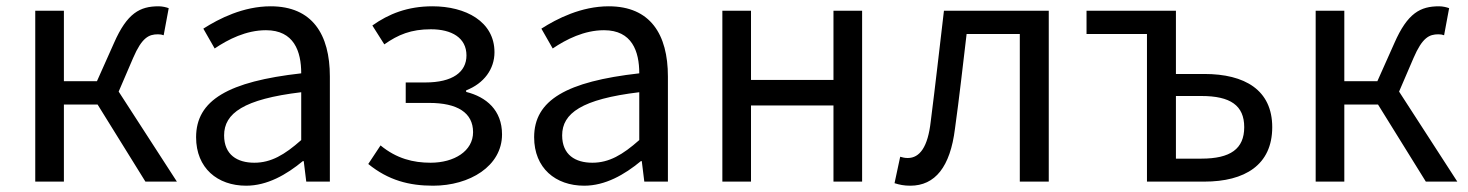

<svg xmlns="http://www.w3.org/2000/svg" viewBox="-20 -577 4664 610"><path d="M357 -286 403 -393C431 -458 453 -468 482 -468C490 -468 494 -467 500 -465L516 -551C508 -554 496 -557 484 -557C425 -557 384 -536 342 -440L288 -319H183V-543H92V0H183V-245H290L442 0H542Z M762 13C829 13 890 -22 942 -65H945L953 0H1028V-334C1028 -468 972 -557 840 -557C753 -557 676 -518 626 -486L662 -423C705 -452 762 -481 825 -481C914 -481 937 -414 937 -344C706 -318 603 -259 603 -141C603 -43 671 13 762 13ZM788 -60C734 -60 692 -85 692 -147C692 -217 754 -262 937 -284V-132C884 -85 841 -60 788 -60Z M1356 13C1472 13 1575 -49 1575 -150C1575 -227 1525 -269 1461 -285V-290C1518 -312 1551 -358 1551 -411C1551 -509 1459 -557 1354 -557C1275 -557 1215 -533 1163 -496L1201 -436C1245 -467 1286 -484 1349 -484C1415 -484 1462 -457 1462 -401C1462 -348 1418 -315 1331 -315H1269V-250H1344C1433 -250 1483 -219 1483 -157C1483 -97 1423 -60 1348 -60C1293 -60 1240 -73 1189 -115L1150 -56C1214 -4 1280 13 1356 13Z M1836 13C1903 13 1964 -22 2016 -65H2019L2027 0H2102V-334C2102 -468 2046 -557 1914 -557C1827 -557 1750 -518 1700 -486L1736 -423C1779 -452 1836 -481 1899 -481C1988 -481 2011 -414 2011 -344C1780 -318 1677 -259 1677 -141C1677 -43 1745 13 1836 13ZM1862 -60C1808 -60 1766 -85 1766 -147C1766 -217 1828 -262 2011 -284V-132C1958 -85 1915 -60 1862 -60Z M2275 0H2366V-242H2628V0H2719V-543H2628V-323H2366V-543H2275Z M2872 13C2951 13 2999 -47 3014 -168C3028 -268 3039 -369 3051 -469H3220V0H3312V-543H2979C2965 -425 2952 -308 2937 -191C2928 -110 2902 -75 2864 -75C2854 -75 2847 -77 2840 -79L2822 5C2838 10 2852 13 2872 13Z M3624 0H3806C3935 0 4022 -53 4022 -173C4022 -291 3935 -342 3806 -342H3716V-543H3432V-469H3624ZM3716 -73V-272H3797C3889 -272 3933 -242 3933 -173C3933 -104 3889 -73 3797 -73Z M4425 -286 4471 -393C4499 -458 4521 -468 4550 -468C4558 -468 4562 -467 4568 -465L4584 -551C4576 -554 4564 -557 4552 -557C4493 -557 4452 -536 4410 -440L4356 -319H4251V-543H4160V0H4251V-245H4358L4510 0H4610Z"/></svg>

Font: Squished Noto Sans CJK JP Regular
Style: Regular
Weight: 400
Designer: Ryoko NISHIZUKA (kana & ideographs); Paul D. Hunt (Latin, Greek & Cyrillic); Wenlong ZHANG (bopomofo); Sandoll Communica
Foundry: Adobe Systems Incorporated
Version: Version 1.004;PS 1.004;hotconv 1.0.82;makeotf.lib2.5.63406